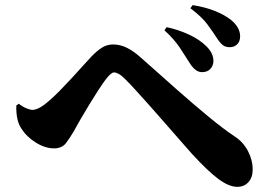

<svg xmlns="http://www.w3.org/2000/svg" viewBox="-20 -764 1040 748"><path d="M766.6 -482.9Q741.2 -482.9 719.2 -518.1Q705.1 -541 681.9 -576.2Q658.7 -611.3 620.6 -646L629.4 -658.2Q675.3 -648.4 717 -628.9Q758.8 -609.4 784.7 -583Q811.5 -556.2 811.5 -526.9Q811.5 -508.8 799.8 -495.8Q788.1 -482.9 766.6 -482.9ZM874.5 -580.1Q857.9 -580.1 847.2 -588.9Q836.4 -597.7 823.2 -618.2Q810.5 -638.2 788.6 -668.2Q766.6 -698.2 721.7 -731.9L730.5 -744.1Q779.8 -736.3 817.4 -721.2Q855 -706.1 880.4 -686Q915.5 -657.2 915.5 -622.1Q915.5 -603 904.3 -591.6Q893.1 -580.1 874.5 -580.1ZM62.5 -264.2Q42 -295.4 43.5 -353L53.2 -359.9Q67.9 -348.1 83 -342Q98.1 -335.9 106.4 -335.9Q117.2 -335.9 132.1 -343.3Q147 -350.6 167.5 -368.2Q187.5 -384.8 212.2 -409.9Q236.8 -435.1 261.5 -461.9Q286.1 -488.8 306.2 -511Q326.2 -533.2 336.4 -543.9Q357.4 -565.9 377.2 -578.4Q397 -590.8 420.4 -590.8Q448.7 -590.8 474.9 -577.6Q501 -564.5 529.3 -539.1Q601.1 -475.1 668.5 -415.5Q735.8 -356 793.5 -308.6Q851.1 -261.2 893.6 -232.9Q927.2 -211.4 945.8 -176Q964.4 -140.6 964.4 -103Q964.4 -73.2 948 -54.7Q931.6 -36.1 904.3 -36.1Q872.1 -36.1 830.8 -66.7Q789.6 -97.2 726.6 -166Q709 -186 682.1 -216.6Q655.3 -247.1 624.5 -282.5Q593.8 -317.9 563.5 -351.8Q533.2 -385.7 508.3 -413.1Q483.4 -440.4 469.2 -454.1Q454.6 -469.2 443.4 -475.6Q432.1 -481.9 424.3 -481.9Q412.6 -481.9 391.6 -454.1Q379.4 -438 362.5 -411.9Q345.7 -385.7 327.6 -356.2Q309.6 -326.7 293.7 -299.3Q277.8 -272 267.6 -252.9Q252.4 -226.6 236.8 -206.3Q221.2 -186 190.4 -186Q155.8 -186 119.6 -208.5Q83.5 -231 62.5 -264.2Z"/></svg>

Font: Source Han Serif JP Heavy
Style: Regular
Weight: 900
Designer: Ryoko NISHIZUKA  (kana & ideographs); Frank Grießhammer (Latin, Greek & Cyrillic); Wenlong ZHANG  (bopomofo); Sandoll Co
Foundry: Adobe Systems Incorporated
Version: Version 1.001;PS 1.001;hotconv 16.6.54;makeotf.lib2.5.65590